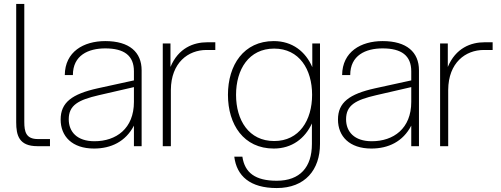

<svg xmlns="http://www.w3.org/2000/svg" viewBox="-20 -740 2537 972"><path d="M62 -720V-121C62 -55 76 0 169 0H233V-36H172C112 -36 103 -72 103 -123V-720Z M658 0H697V-384C697 -476 635 -532 513 -532C403 -532 309 -478 308 -360H349C349 -460 427 -495 513 -495C608 -495 658 -459 658 -379V-333L475 -293C344 -264 287 -221 287 -135C287 -50 345 12 456 12C542 12 616 -23 658 -104ZM328 -136C328 -208 377 -234 480 -258L658 -299V-224C658 -89 568 -25 458 -25C370 -25 328 -73 328 -136Z M804 0H845V-285C846 -423 933 -487 1025 -487H1070V-526H1029C960 -526 883 -497 843 -401V-520H804Z M1381 212C1525 212 1600 119 1600 -11V-520H1561V-400C1527 -479 1460 -532 1366 -532C1214 -532 1134 -411 1134 -260C1134 -109 1214 12 1366 12C1458 12 1524 -39 1559 -115V-11C1559 106 1499 175 1381 175C1273 175 1219 135 1207 53H1166C1178 151 1246 212 1381 212ZM1175 -260C1175 -389 1240 -494 1368 -494C1495 -494 1560 -389 1560 -260C1560 -131 1495 -26 1368 -26C1240 -26 1175 -131 1175 -260Z M2062 0H2101V-384C2101 -476 2039 -532 1917 -532C1807 -532 1713 -478 1712 -360H1753C1753 -460 1831 -495 1917 -495C2012 -495 2062 -459 2062 -379V-333L1879 -293C1748 -264 1691 -221 1691 -135C1691 -50 1749 12 1860 12C1946 12 2020 -23 2062 -104ZM1732 -136C1732 -208 1781 -234 1884 -258L2062 -299V-224C2062 -89 1972 -25 1862 -25C1774 -25 1732 -73 1732 -136Z M2208 0H2249V-285C2250 -423 2337 -487 2429 -487H2474V-526H2433C2364 -526 2287 -497 2247 -401V-520H2208Z"/></svg>

Font: Aspekta 150
Style: Regular
Weight: 150
Designer: Ivo Dolenc
Version: Version 2.000